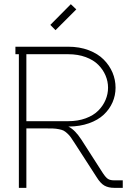

<svg xmlns="http://www.w3.org/2000/svg" viewBox="-20 -904 647 924"><path d="M311 -293.9Q341.3 -278.3 371.1 -232.9L475.1 -70.8Q489.3 -49.3 500 -42.7Q510.7 -36.1 529.8 -36.1H570.8V0H529.8Q502 0 482.7 -10.7Q463.4 -21.5 444.8 -51.8L340.8 -212.9Q328.6 -231.9 321.3 -242.4Q314 -252.9 303.7 -262.2Q293.5 -271.5 285.9 -275.4Q278.3 -279.3 263.7 -282.2Q249 -285.2 235.1 -285.6Q221.2 -286.1 195.8 -286.1H106.9V0H70.8V-643.1H54.2V-679.2H308.1Q362.8 -679.2 407 -662.4Q451.2 -645.5 479 -617.4Q506.8 -589.4 521.5 -554.7Q536.1 -520 536.1 -481.9Q536.1 -444.8 521.5 -411.4Q506.8 -377.9 479.2 -352.1Q451.7 -326.2 408.2 -310.8Q364.7 -295.4 311 -294.9H310.1V-293.9ZM308.1 -320.8Q355 -320.8 392.6 -334.7Q430.2 -348.6 453.1 -371.8Q476.1 -395 488 -423.3Q500 -451.7 500 -481.9Q500 -512.2 488 -540.5Q476.1 -568.8 453.1 -592Q430.2 -615.2 392.6 -629.2Q355 -643.1 308.1 -643.1H106.9V-320.8ZM247.1 -758.8 222.2 -784.2 320.8 -883.8 347.2 -858.9Z"/></svg>

Font: RawengulkPcs
Style: Regular
Weight: 400
Version: Version 0.92